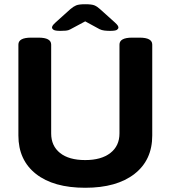

<svg xmlns="http://www.w3.org/2000/svg" viewBox="-20 -880 806 908"><path d="M383 8Q233 8 150 -57.5Q67 -123 67 -239V-669Q67 -702 127 -702H162Q222 -702 222 -669V-249Q222 -190 264 -156.5Q306 -123 383 -123Q459 -123 502 -156.5Q545 -190 545 -249V-669Q545 -702 605 -702H640Q700 -702 700 -669V-239Q700 -123 616 -57.5Q532 8 383 8ZM266 -734Q241 -734 233.5 -739Q226 -744 226 -750Q226 -753 228.5 -758Q231 -763 243 -774L313 -837Q327 -849 340 -854.5Q353 -860 383 -860Q414 -860 427 -854.5Q440 -849 454 -836L523 -774Q535 -763 537.5 -758Q540 -753 540 -750Q540 -744 533 -739Q526 -734 500 -734Q487 -734 474 -735.5Q461 -737 451 -742L383 -779L312 -741Q303 -736 291.5 -735Q280 -734 266 -734Z"/></svg>

Font: Asap Semi Expanded
Style: Bold
Weight: 700
Width: 6
Designer: Pablo Cosgaya
Foundry: Omnibus-Type
Version: Version 3.001; ttfautohint (v1.8.4.7-5d5b)